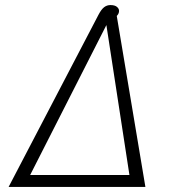

<svg xmlns="http://www.w3.org/2000/svg" viewBox="-20 -738 690 758"><path d="M369 -680Q380 -701 391 -709.5Q402 -718 416 -718Q433 -718 441.5 -711Q450 -704 450 -695Q450 -684 441 -675L554 0H14ZM491 -47 400 -639 99 -47Z"/></svg>

Font: Niramit ExtraLight
Style: Italic
Weight: 200
Italic angle: -10°
Designer: Katatrad Aksorn Co.,Ltd.
Foundry: Cadson Demak Co.,Ltd.
Version: Version 1.000; ttfautohint (v1.6)